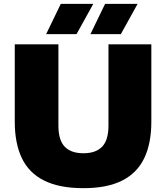

<svg xmlns="http://www.w3.org/2000/svg" viewBox="-20 -971 866 1001"><path d="M415 10Q289 10 209.8 -29.8Q130.5 -69.5 93.8 -146.8Q57 -224 57 -336V-740H284.5V-316Q284.5 -240.5 317.5 -206.2Q350.5 -172 415 -172Q479.5 -172 512.5 -206.2Q545.5 -240.5 545.5 -316V-740H769V-336Q769 -224 732.2 -146.8Q695.5 -69.5 617.2 -29.8Q539 10 415 10ZM451.5 -793 528 -951H697.5L610 -793ZM220.5 -793 297 -951H466.5L379 -793Z"/></svg>

Font: Encode Sans SemiExpanded Black
Style: Regular
Weight: 900
Width: 6
Designer: Multiple Designers
Foundry: Impallari Type
Version: Version 3.002